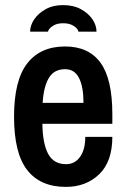

<svg xmlns="http://www.w3.org/2000/svg" viewBox="-20 -720 496 752"><path d="M238 12Q138 12 86.5 -54Q35 -120 35 -263Q35 -405 86.5 -471.5Q138 -538 235 -538Q327 -538 373.5 -474.5Q420 -411 420 -273V-235H146Q147 -158 168.5 -117.5Q190 -77 239 -77Q273 -77 293.5 -105.5Q314 -134 314 -184H420Q420 -87 368.5 -37.5Q317 12 238 12ZM147 -317H307Q307 -380 289.5 -414.5Q272 -449 235 -449Q192 -449 171.5 -415Q151 -381 147 -317ZM98 -596Q98 -620 113.5 -643.5Q129 -667 158 -683.5Q187 -700 227 -700Q268 -700 297 -684Q326 -668 342 -644.5Q358 -621 358 -596H287Q286 -607 269.5 -618Q253 -629 227 -629Q202 -629 186 -618Q170 -607 168 -596Z"/></svg>

Font: Archivo Narrow SemiBold
Style: Regular
Weight: 600
Designer: Hector Gatti
Foundry: Omnibus-Type
Version: Version 3.002